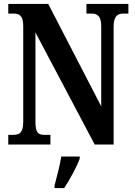

<svg xmlns="http://www.w3.org/2000/svg" viewBox="-20 -734 684 975"><path d="M22 0H236V-49H208C176 -49 160 -57 160 -116V-569L461 0H557V-598C557 -651 576 -665 606 -665H632V-714H419V-665H446C473 -665 494 -653 494 -602V-194L225 -714H22V-665H49C76 -665 98 -657 98 -602V-116C98 -57 77 -49 43 -49H22ZM257 208V221H306C334 179 370 113 385 71V61H291C284 107 268 166 257 208Z"/></svg>

Font: Noto Serif Bengali ExtraCondensed
Style: Regular
Weight: 400
Width: 2
Designer: Juan Bruce, Universal Thirst, Indian Type Foundry and the Monotype Design Team.
Foundry: Monotype Imaging Inc.
Version: Version 2.003